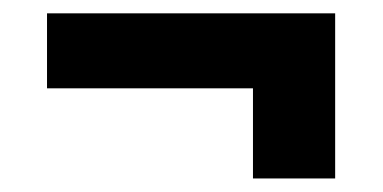

<svg xmlns="http://www.w3.org/2000/svg" viewBox="-20 -385 568 285"><path d="M355.5 -253.9H49.8V-365.2H477.5V-120.1H355.5Z"/></svg>

Font: Dinish Expanded
Style: Bold
Weight: 700
Width: 7
Designer: Charles Nix
Foundry: Playbeing
Version: Version 2.005; ttfautohint (v1.8.3)